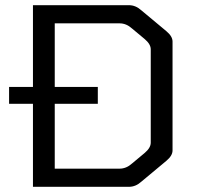

<svg xmlns="http://www.w3.org/2000/svg" viewBox="-20 -720 786 740"><path d="M107 -385V-700H477Q503 -700 525 -680L621 -600Q645 -580 645 -560V-140Q645 -120 621 -100L525 -20Q503 0 477 0H107V-320H15V-385ZM357 -385V-320H191V-70H441Q467 -70 489 -90L537 -130Q561 -150 561 -170V-530Q561 -550 537 -570L489 -610Q467 -630 441 -630H191V-385Z"/></svg>

Font: Electrolize
Style: Regular
Weight: 400
Designer: Valery Zaveryaev
Foundry: Cyreal (www.cyreal.org)
Version: Version 1.002